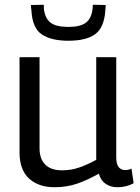

<svg xmlns="http://www.w3.org/2000/svg" viewBox="-20 -776 586 806"><path d="M209 10Q142 10 102 -26.5Q62 -63 62 -136V-536H146V-153Q146 -109 170 -85Q194 -61 241 -61Q279 -61 313 -73Q347 -85 384 -105V-536H468V-117Q468 -86 478.5 -74Q489 -62 505 -62Q519 -62 532 -68L541 -7Q527 1 509.5 5.5Q492 10 473 10Q445 10 424 -4Q403 -18 395 -47Q349 -21 305 -5.5Q261 10 209 10ZM267 -605Q195 -605 155.5 -631.5Q116 -658 112 -731Q111 -737 110.5 -743Q110 -749 110 -755L164 -756Q164 -753 164 -749Q164 -745 164 -742Q168 -700 191.5 -681.5Q215 -663 267 -663Q318 -663 341.5 -681.5Q365 -700 369 -742Q369 -751 370 -756L424 -755Q424 -749 423 -742.5Q422 -736 422 -730Q417 -660 379.5 -632.5Q342 -605 267 -605Z"/></svg>

Font: Georama
Style: Regular
Weight: 400
Designer: Jean-Baptiste Levee
Foundry: Production Type
Version: Version 1.000